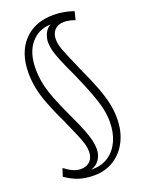

<svg xmlns="http://www.w3.org/2000/svg" viewBox="-177 -830 842 1130"><g transform="rotate(-20 244.0 -265.0)"><path d="M212 220Q159 220 118.5 207.5Q78 195 33 164L49 115Q81 139 104 148.5Q127 158 151 158Q186 158 207.5 136.5Q229 115 229 78Q229 52 221 25Q213 -2 196.5 -40Q180 -78 154 -137Q116 -216 93.5 -275Q71 -334 61.5 -382Q52 -430 52 -478Q52 -604 120 -677Q188 -750 306 -750Q338 -750 369.5 -744.5Q401 -739 432 -728L419 -676Q398 -684 381.5 -687Q365 -690 351 -690Q313 -690 292 -668Q271 -646 271 -608Q271 -587 277.5 -564.5Q284 -542 300.5 -503Q317 -464 347 -395Q387 -309 409.5 -248.5Q432 -188 441.5 -142Q451 -96 451 -52Q451 28 420.5 89.5Q390 151 336 185.5Q282 220 212 220ZM212 182Q273 182 316 152Q359 122 381.5 70.5Q404 19 404 -46Q404 -87 394.5 -130Q385 -173 363 -231.5Q341 -290 302 -378Q270 -446 253 -487.5Q236 -529 229 -556.5Q222 -584 222 -610Q223 -639 235.5 -664.5Q248 -690 272 -703Q195 -701 147.5 -644Q100 -587 100 -487Q100 -440 109 -395Q118 -350 139.5 -294Q161 -238 199 -157Q230 -91 247 -48Q264 -5 270.5 24Q277 53 277 78Q277 116 257.5 144Q238 172 205 182Z"/></g></svg>

Font: Georama Light
Style: Regular
Weight: 300
Designer: Jean-Baptiste Levee
Foundry: Production Type
Version: Version 1.000